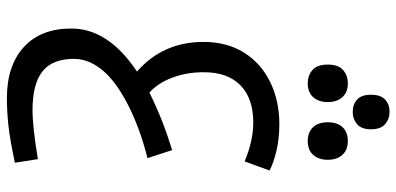

<svg xmlns="http://www.w3.org/2000/svg" viewBox="-326 -540 1186 575"><g transform="rotate(90 267.5 -252.0)"><path d="M272.9 320.8Q176.3 320.8 120.6 270.3Q64.9 219.7 64.9 127.9Q64.9 17.1 193.8 -68.8Q105 -146.5 105 -268.1Q105 -337.4 136.7 -388.7Q168.5 -439.9 224.9 -467.5Q281.2 -495.1 351.1 -495.1Q394 -495.1 430.4 -486.6Q466.8 -478 490.2 -465.8L462.9 -391.1Q400.9 -417 346.2 -417Q274.4 -417 235.1 -378.7Q195.8 -340.3 195.8 -269Q195.8 -217.3 212.2 -174.1Q228.5 -130.9 256.8 -106Q340.3 -147.5 429.2 -173.8L453.1 -100.1Q364.7 -78.1 294.2 -42.2Q223.6 -6.3 189.7 34.7Q155.8 75.7 155.8 120.1Q155.8 184.6 193.4 214.4Q231 244.1 309.1 244.1Q359.4 244.1 456.1 228L466.8 296.9Q396 312 354.5 316.4Q313 320.8 272.9 320.8ZM401.9 -580.1Q376 -580.1 360.8 -595.7Q345.7 -611.3 345.7 -640.1Q345.7 -668.9 360.6 -684.6Q375.5 -700.2 401.9 -700.2Q428.7 -700.2 443.4 -683.8Q458 -667.5 458 -640.1Q458 -612.8 443.4 -596.4Q428.7 -580.1 401.9 -580.1ZM229 -580.1Q205.6 -580.1 189.2 -594.2Q172.9 -608.4 172.9 -640.1Q172.9 -671.9 189.2 -686Q205.6 -700.2 229 -700.2Q255.9 -700.2 270.5 -683.8Q285.2 -667.5 285.2 -640.1Q285.2 -612.8 270.5 -596.4Q255.9 -580.1 229 -580.1ZM314.9 -714.8Q292.5 -714.8 277.8 -727.8Q263.2 -740.7 263.2 -770Q263.2 -798.8 277.8 -812Q292.5 -825.2 314.9 -825.2Q335.9 -825.2 351.3 -811.8Q366.7 -798.3 366.7 -770Q366.7 -740.7 351.3 -727.8Q335.9 -714.8 314.9 -714.8Z"/></g></svg>

Font: DroidArabicKufi
Style: Regular
Weight: 400
Designer: Pascal Zoghbi
Foundry: Ascender Corporation
Version: Version 1.00; ttfautohint (v1.4.1)